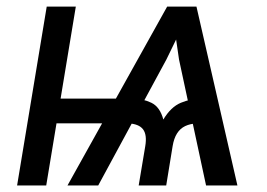

<svg xmlns="http://www.w3.org/2000/svg" viewBox="-20 -566 816 586"><path d="M608.9 0 526.4 -384.3 502.9 -545.9H579.6L704.6 0ZM32.2 0 122.6 -545.9H211.4L121.1 0ZM112.3 -189.5 124.5 -265.1H370.6L358.4 -189.5ZM403.3 0 423.3 -119.6Q429.2 -154.8 416.5 -171.4Q403.8 -188 371.1 -189.5L383.8 -265.1Q415.5 -265.1 441.9 -252.4Q468.3 -239.7 478.5 -201.2Q501.5 -239.7 532.2 -252.4Q563 -265.1 594.7 -265.1L582 -189.5Q560.5 -188.5 545.2 -181.2Q529.8 -173.8 520.3 -158.7Q510.7 -143.6 506.8 -119.6L487.3 0ZM186 0 490.2 -545.9H566.4L487.8 -384.3L279.8 0Z"/></svg>

Font: Inter
Style: Italic
Weight: 400
Italic angle: -9.3988°
Designer: Rasmus Andersson
Foundry: rsms
Version: Version 4.001;git-66647c0bb